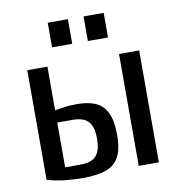

<svg xmlns="http://www.w3.org/2000/svg" viewBox="-79 -763 788 845"><g transform="rotate(-10 315.0 -340.0)"><path d="M225 10Q180 10 141.5 5.5Q103 1 65 -10V-500H155V-305Q178 -309 201.5 -312Q225 -315 255 -315Q300 -315 333.5 -302Q367 -289 386 -253.5Q405 -218 405 -150Q405 -85 385 -50.5Q365 -16 325 -3Q285 10 225 10ZM155 -50H225Q253 -50 273 -58.5Q293 -67 304 -88.5Q315 -110 315 -150Q315 -190 304 -211.5Q293 -233 273 -241.5Q253 -250 225 -250H155ZM475 0V-500H565V0ZM350 -580V-690H440V-580ZM190 -580V-690H280V-580Z"/></g></svg>

Font: Cuprum
Style: Regular
Weight: 400
Designer: Jovanny Lemonad
Foundry: Jovanny Lemonad
Version: Version 3.000